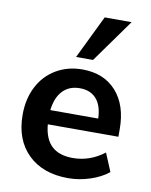

<svg xmlns="http://www.w3.org/2000/svg" viewBox="-86 -820 702 892"><g transform="rotate(10 265.5 -374.5)"><path d="M494 -222H161Q167 -154 202 -121Q237 -88 302 -88Q383 -88 450 -140L486 -54Q452 -26 400.5 -9Q349 8 297 8Q177 8 107.5 -60Q38 -128 38 -246Q38 -321 68 -379Q98 -437 152.5 -469Q207 -501 276 -501Q377 -501 435.5 -436Q494 -371 494 -257ZM161 -289H387Q385 -350 357 -381.5Q329 -413 279 -413Q229 -413 198.5 -381Q168 -349 161 -289ZM316 -553H236L335 -757H462Z"/></g></svg>

Font: wassup Sans
Style: Bold
Weight: 700
Version: Version 2.001